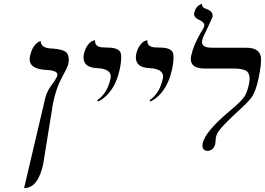

<svg xmlns="http://www.w3.org/2000/svg" viewBox="-20 -766 1365 989"><path d="M104 203.1 213.9 -264.2Q222.2 -299.3 258.3 -345.2Q272 -365.2 275.4 -377.9Q280.8 -402.3 220.2 -405.8Q218.8 -405.8 218.3 -405.8Q128.9 -410.2 132.8 -465.8Q133.3 -471.2 134.3 -476.1Q138.7 -496.6 146 -512Q153.3 -527.3 160.6 -535.2Q168 -543 174.6 -547.6Q181.2 -552.2 185.5 -553.2L189.9 -554.2Q189.5 -519 244.1 -516.1Q246.1 -516.1 247.6 -516.1Q307.1 -512.2 323.2 -494.6Q339.8 -474.6 331.5 -435.1Q327.6 -418.5 295.9 -360.8Q270 -313.5 253.4 -235.8L202.6 78.1Q176.8 200.7 107.4 202.6Q104.5 203.1 104 203.1Z M485.4 -243.2 481 -250Q532.7 -284.7 549.3 -360.8Q558.6 -404.8 498 -413.6Q489.7 -414.6 481.9 -415Q410.6 -417.5 410.2 -469.7Q410.2 -478.5 412.1 -486.8Q418.5 -516.6 432.9 -534.7Q447.3 -552.7 458.5 -555.7L469.7 -559.1Q466.8 -525.9 505.9 -522Q515.1 -521 532.2 -521Q589.4 -521 600.6 -495.6Q609.9 -472.2 597.2 -411.1Q575.7 -309.1 513.2 -260.3Q499.5 -250 485.4 -243.2Z M754.9 -243.2 750.5 -250Q802.2 -284.7 818.8 -360.8Q828.1 -404.8 767.6 -413.6Q759.3 -414.6 751.5 -415Q680.2 -417.5 679.7 -469.7Q679.7 -478.5 681.6 -486.8Q688 -516.6 702.4 -534.7Q716.8 -552.7 728 -555.7L739.3 -559.1Q736.3 -525.9 775.4 -522Q784.7 -521 801.8 -521Q858.9 -521 870.1 -495.6Q879.4 -472.2 866.7 -411.1Q845.2 -309.1 782.7 -260.3Q769 -250 754.9 -243.2Z M1021.5 -558.1Q1014.6 -524.9 1056.6 -521Q1066.4 -520 1078.1 -520H1248.5Q1314 -520 1323.2 -475.6Q1329.1 -443.8 1311.5 -360.8Q1296.9 -291.5 1272.9 -260.3Q1253.9 -235.8 1194.3 -182.1Q1120.1 -112.8 1104 -86.9Q1095.2 -72.8 1092.8 -61Q1090.8 -52.7 1090.3 -40Q1089.8 -29.8 1088.9 -24.9Q1079.6 10.3 1048.3 11.2Q1016.6 9.3 1024.4 -29.8Q1038.1 -90.3 1171.4 -201.2Q1227.1 -248 1241.7 -272.9Q1254.4 -295.4 1262.2 -332Q1273.4 -385.3 1247.6 -401.4Q1227.5 -412.6 1186.5 -413.1H1033.7Q960.4 -413.1 962.9 -465.8Q963.4 -472.7 964.8 -479Q976.6 -533.7 1013.7 -597.2Q1028.8 -619.1 1032.2 -632.8Q1034.7 -650.9 1006.8 -663.1Q977.1 -675.8 980 -698.2Q982.9 -710.9 988 -720.2Q993.2 -729.5 998.5 -734.1Q1003.9 -738.8 1008.8 -741.5Q1013.7 -744.1 1017.1 -745.1L1020.5 -746.1Q1019.5 -726.1 1044.4 -719.2Q1079.6 -707 1074.7 -678.2L1040 -602.5Q1025.9 -577.1 1021.5 -558.1Z"/></svg>

Font: Linux Biolinum Capitals O
Style: Italic Samll Caps
Weight: 400
Italic angle: -12°
Designer: Philipp H. Poll
Foundry: Philipp H. Poll
Version: Version 0.6.2